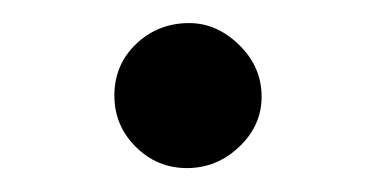

<svg xmlns="http://www.w3.org/2000/svg" viewBox="-20 -130 318 163"><path d="M140.6 -110.4Q164.1 -110.4 183.1 -91.8Q202.1 -73.2 202.1 -47.9Q202.1 -23.4 183.1 -5.4Q164.1 12.7 138.7 12.7Q113.3 12.7 95.2 -5.4Q77.1 -23.4 77.1 -48.8Q77.1 -75.2 95.7 -92.8Q114.3 -110.4 140.6 -110.4Z"/></svg>

Font: BabelStone Tibetan
Style: Regular
Weight: 400
Designer: Christopher J. Fynn
Foundry: BabelStone
Version: Version 10.011 October 1, 2023